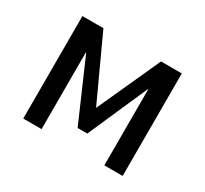

<svg xmlns="http://www.w3.org/2000/svg" viewBox="-109 -653 862 808"><g transform="rotate(30 322.5 -249.0)"><path d="M81 0V-498H183L324 -192L463 -498H564V0H475V-371H474L346 -80H299L172 -372H170V0Z"/></g></svg>

Font: Nunito Sans 7pt Condensed SemiBold
Style: Regular
Weight: 600
Width: 3
Designer: Vernon Adams
Foundry: Vernon Adams
Version: Version 3.101;gftools[0.9.27]